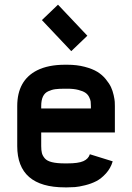

<svg xmlns="http://www.w3.org/2000/svg" viewBox="-20 -789 565 821"><path d="M267.6 -512.2Q308.6 -512.2 342 -503.4Q375.5 -494.6 396.2 -481.9Q417 -469.2 432.1 -450.7Q447.3 -432.1 454.6 -416.5Q461.9 -400.9 466.1 -381.8Q470.2 -362.8 470.7 -353.8Q471.2 -344.7 471.2 -335.4V-222.7H156.2V-164.6Q156.2 -146 159.2 -134.5Q162.1 -123 171.6 -111.8Q181.2 -100.6 202.4 -95.5Q223.6 -90.3 257.8 -90.3H267.6Q314.9 -90.3 336.4 -99.9Q357.9 -109.4 364.3 -129.4L461.9 -99.1Q453.1 -69.3 433.1 -47.4Q413.1 -25.4 391.8 -14.4Q370.6 -3.4 343.8 3.2Q316.9 9.8 300.5 11Q284.2 12.2 267.6 12.2H257.8Q53.7 12.2 53.7 -164.6V-335.4Q53.7 -445.3 138.7 -488.3Q186.5 -512.2 257.8 -512.2ZM257.8 -409.7Q232.4 -409.7 217 -407.7Q201.7 -405.8 186.3 -398.7Q170.9 -391.6 163.6 -376Q156.2 -360.4 156.2 -335.4V-325.2H368.7V-335.4Q368.7 -346.7 367.7 -354.7Q366.7 -362.8 361.1 -374Q355.5 -385.3 345.2 -392.3Q335 -399.4 315.2 -404.5Q295.4 -409.7 267.6 -409.7ZM353.5 -636.2 284.7 -570.3 159.2 -703.1 228 -769Z"/></svg>

Font: Anka/Coder Condensed
Style: Bold
Weight: 700
Width: 4
Monospace: yes
Version: Version 001.100